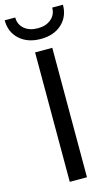

<svg xmlns="http://www.w3.org/2000/svg" viewBox="-151 -953 587 1003"><g transform="rotate(-15 142.5 -451.5)"><path d="M188 -700V0H95V-700ZM143 -760Q72 -760 28.5 -799.5Q-15 -839 -15 -903H42Q42 -865 69.5 -841.5Q97 -818 143 -818Q187 -818 214.5 -841.5Q242 -865 242 -903H300Q300 -839 257 -799.5Q214 -760 143 -760Z"/></g></svg>

Font: Goli
Style: Regular
Weight: 400
Designer: jaikishan Patel
Foundry: MagicType
Version: Version 1.000